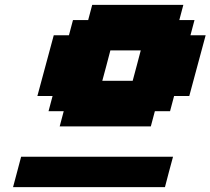

<svg xmlns="http://www.w3.org/2000/svg" viewBox="-20 -895 866 790"><path d="M33.7 -125H658.7Q664.1 -145.5 675 -187.3Q686 -229 691.9 -250H66.9Q61.5 -229 50.3 -187.3Q39.1 -145.5 33.7 -125ZM225.6 -375H600.6L617.2 -437.5H679.7L696.3 -500H758.8Q770 -541.5 792.5 -625Q814.9 -708.5 826.2 -750H763.7L780.3 -812.5H717.8L734.4 -875H359.4L342.8 -812.5H280.3L263.7 -750H201.2Q189.9 -708.5 167.5 -625Q145 -541.5 133.8 -500H196.3L179.7 -437.5H242.2ZM525.9 -562.5H400.9Q406.7 -583.5 417.7 -625Q428.7 -666.5 434.1 -687.5H559.1Q553.7 -667 542.7 -625.2Q531.7 -583.5 525.9 -562.5Z"/></svg>

Font: Faithful 32x
Style: BoldOblique
Weight: 400
Foundry: Faithful Resource Pack
Version: Version 1.0; January 27, 2023